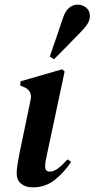

<svg xmlns="http://www.w3.org/2000/svg" viewBox="-20 -795 408 829"><path d="M121 14Q91 14 71.5 -1.5Q52 -17 52 -47Q52 -64 56 -88Q60 -112 65 -137L112 -363Q121 -405 81 -420L67 -426L69 -444L249 -496L259 -486L183 -129Q179 -112 177 -99.5Q175 -87 175 -76Q175 -54 195 -54Q211 -54 228.5 -66.5Q246 -79 272 -107L287 -96Q259 -53 218 -19.5Q177 14 121 14ZM195 -551Q209 -592 223 -632Q237 -672 250 -712Q261 -747 278 -761Q295 -775 315 -775Q336 -775 352 -762Q368 -749 368 -726Q368 -708 357.5 -691.5Q347 -675 327 -655Q298 -625 270 -596.5Q242 -568 213 -539Z"/></svg>

Font: DM Serif Text
Style: Italic
Weight: 400
Italic angle: -12°
Designer: Colophon Foundry, Frank Grießhammer
Foundry: Colophon Foundry
Version: Version 5.100; ttfautohint (v1.8.2)